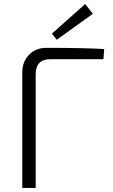

<svg xmlns="http://www.w3.org/2000/svg" viewBox="-20 -927 556 947"><path d="M438 -859 260 -731 236 -761 400 -907ZM90 0V-571Q90 -623 123.5 -657Q157 -691 208 -691Q401 -691 494 -685L490 -635H228Q156 -635 156 -560V0Z"/></svg>

Font: Exo 2.0 Light
Style: Regular
Weight: 300
Designer: Natanael Gama
Version: Version 1.001;PS 001.001;hotconv 1.0.70;makeotf.lib2.5.58329